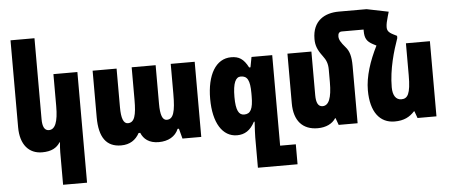

<svg xmlns="http://www.w3.org/2000/svg" viewBox="-60 -907 3031 1293"><g transform="rotate(-5 1456.0 -260.0)"><path d="M479 240V-508H317V-292C317 -184 296 -135 254 -135C224 -135 211 -163 211 -213V-760H49V-172C49 -54 107 10 196 10C259 10 295 -11 318 -47H321C319 -25 317 -2 317 20V240Z M730 10C789 10 829 -17 854 -63H865C882 -21 919 10 984 10C1048 10 1097 -17 1118 -68H1127L1145 0H1272V-508H1110V-305C1110 -185 1096 -135 1051 -135C1021 -135 1008 -173 1008 -246V-508H846V-289C846 -183 833 -135 788 -135C758 -135 744 -173 744 -246V-508H582V-193C582 -56 631 10 730 10Z M1634 240H1902V105H1796V-507H1656L1643 -438H1634C1603 -498 1571 -517 1519 -517C1415 -517 1354 -412 1354 -250C1354 -88 1415 10 1514 10C1565 10 1604 -14 1634 -71H1639C1636 -21 1634 14 1634 35ZM1573 -125C1537 -125 1518 -158 1518 -248C1518 -344 1538 -382 1572 -382C1616 -382 1634 -353 1634 -264V-244C1634 -156 1616 -125 1573 -125Z M2329 -387C2329 -455 2317 -490 2293 -517C2262 -553 2251 -572 2251 -594C2251 -612 2258 -625 2277 -625H2424C2424 -622 2424 -618 2424 -615C2424 -566 2438 -543 2478 -522L2501 -510C2451 -411 2417 -308 2417 -215C2417 -68 2479 10 2579 10C2642 10 2681 -11 2714 -47H2717L2734 0H2862V-508H2700V-292C2700 -165 2679 -135 2637 -135C2600 -135 2579 -166 2579 -221C2579 -344 2616 -466 2645 -548V-563L2621 -575C2587 -592 2580 -606 2580 -628C2580 -647 2586 -671 2594 -699L2603 -730L2456 -760H2268C2174 -760 2089 -715 2089 -590C2089 -547 2101 -516 2134 -472C2157 -442 2167 -417 2167 -376V-292C2167 -184 2146 -135 2104 -135C2074 -135 2061 -163 2061 -213V-508H1899V-172C1899 -54 1957 10 2059 10C2115 10 2158 -11 2181 -47H2184L2201 0H2329Z"/></g></svg>

Font: Noto Sans Armenian ExtraCondensed Black
Style: Regular
Weight: 900
Width: 2
Designer: Monotype Design Team
Foundry: Monotype Imaging Inc.
Version: Version 2.008